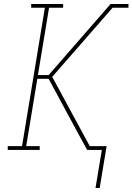

<svg xmlns="http://www.w3.org/2000/svg" viewBox="-20 -755 667 967"><path d="M461 192 493 0H419L368 -93L225 -358H168L112 -19H180V0H19V-19H91L206 -716H137V-735H298V-716H227L171 -377H225L537 -735H627V-716H547L243 -368L432 -19H517L482 192Z"/></svg>

Font: Iosevka Etoile Thin Oblique
Style: Regular
Weight: 100
Italic angle: -9°
Designer: Belleve Invis
Foundry: Belleve Invis
Version: Version 15.5.2; ttfautohint (v1.8.4)